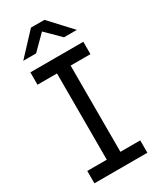

<svg xmlns="http://www.w3.org/2000/svg" viewBox="-227 -979 866 1049"><g transform="rotate(-30 206.0 -455.0)"><path d="M162 -27V-673H248V-27ZM39 -622V-700H373V-622ZM39 0V-78H373V0ZM37 -774 164 -910H249L375 -774H294L182 -885H229L118 -774Z"/></g></svg>

Font: SUSE
Style: Regular
Weight: 400
Designer: Rene Bieder
Foundry: SUSE
Version: Version 1.000